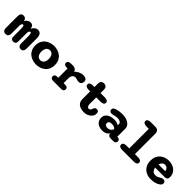

<svg xmlns="http://www.w3.org/2000/svg" viewBox="333 -2209 3666 3666"><g transform="rotate(45 2166.5 -376.0)"><path d="M314 9.5Q284.5 9.5 266 -8Q247.5 -25.5 247.5 -70V-269Q247.5 -305.5 243.8 -324Q240 -342.5 233.2 -349Q226.5 -355.5 217.5 -355.5Q207.5 -355.5 199.5 -348Q191.5 -340.5 186.8 -322.8Q182 -305 182 -274V-82Q182 9.5 106 9.5Q30 9.5 30 -82V-393Q30 -485 106 -485Q138 -485 156.8 -466.8Q175.5 -448.5 180.5 -415V-412Q196.5 -443.5 224.8 -465Q253 -486.5 289 -486.5Q330 -486.5 350 -465.8Q370 -445 376 -401.5Q394.5 -438 423.5 -462.2Q452.5 -486.5 490 -486.5Q541.5 -486.5 565.2 -453.2Q589 -420 589 -348.5V-82Q589 9.5 517.5 9.5Q446 9.5 446 -82V-269Q446 -305.5 442.2 -324Q438.5 -342.5 431.8 -349Q425 -355.5 415.5 -355.5Q406 -355.5 398 -347.2Q390 -339 385.2 -320.8Q380.5 -302.5 380.5 -271.5V-70Q380.5 -25.5 362.2 -8Q344 9.5 314 9.5Z M929.5 10.5Q883 10.5 836 -3.5Q789 -17.5 750 -47.5Q711 -77.5 687.2 -125Q663.5 -172.5 663.5 -239Q663.5 -305.5 687.2 -352.8Q711 -400 750 -429.8Q789 -459.5 836 -473.5Q883 -487.5 929.5 -487.5Q975.5 -487.5 1022.2 -473.5Q1069 -459.5 1108 -429.8Q1147 -400 1170.5 -352.8Q1194 -305.5 1194 -239Q1194 -172.5 1170.5 -125Q1147 -77.5 1108 -47.5Q1069 -17.5 1022.2 -3.5Q975.5 10.5 929.5 10.5ZM929.5 -105.5Q950 -105.5 967.8 -113.5Q985.5 -121.5 999.5 -137.8Q1013.5 -154 1021.2 -179.2Q1029 -204.5 1029 -239Q1029 -273.5 1021.2 -298.5Q1013.5 -323.5 999.5 -340Q985.5 -356.5 967.8 -364.2Q950 -372 929.5 -372Q909 -372 890.5 -364.2Q872 -356.5 858.2 -340Q844.5 -323.5 836.5 -298.5Q828.5 -273.5 828.5 -239Q828.5 -204.5 836.5 -179.2Q844.5 -154 858.2 -137.8Q872 -121.5 890.5 -113.5Q909 -105.5 929.5 -105.5Z M1554.5 -112H1600Q1637 -112 1652.8 -96.2Q1668.5 -80.5 1668.5 -56Q1668.5 -32 1652.2 -16Q1636 0 1600 0H1386.5Q1348 0 1331 -16Q1314 -32 1314 -56Q1314 -80.5 1329.5 -96.2Q1345 -112 1375.5 -112H1410.5V-364H1376.5Q1344.5 -364 1327.5 -379.2Q1310.5 -394.5 1310.5 -420Q1310.5 -447 1334 -461.5Q1357.5 -476 1402 -476H1447Q1476.5 -476 1501 -462Q1525.5 -448 1539 -423.5L1542.5 -407Q1575.5 -443 1621.8 -465.2Q1668 -487.5 1716.5 -487.5Q1755 -487.5 1784.8 -470.8Q1814.5 -454 1814.5 -412.5Q1814.5 -373.5 1794 -352.5Q1773.5 -331.5 1739 -331.5Q1718 -331.5 1704 -334.8Q1690 -338 1677 -343Q1667 -346.5 1656.8 -348.5Q1646.5 -350.5 1635.5 -350.5Q1612 -350.5 1593.8 -337Q1575.5 -323.5 1565 -301.2Q1554.5 -279 1554.5 -252Z M1982.5 -360Q1894.5 -360 1894.5 -418Q1894.5 -476 1982.5 -476H2024.5V-563Q2024.5 -655 2106 -655Q2188 -655 2188 -563V-476H2304.5Q2393 -476 2393 -418Q2393 -360 2304.5 -360H2188V-190Q2188 -161 2194.5 -142Q2201 -123 2212.8 -113.8Q2224.5 -104.5 2240 -104.5Q2264.5 -104.5 2278 -124Q2291.5 -143.5 2296 -165Q2302.5 -183 2315.5 -196.8Q2328.5 -210.5 2355.5 -210.5Q2380 -210.5 2396.2 -196.2Q2412.5 -182 2412.5 -145.5Q2412.5 -99.5 2384.8 -64.5Q2357 -29.5 2313 -10Q2269 9.5 2220 9.5Q2169.5 9.5 2124.8 -6Q2080 -21.5 2052.2 -57Q2024.5 -92.5 2024.5 -152.5V-360Z M2944 1Q2904 1 2884 -15.2Q2864 -31.5 2862.5 -59L2862 -66Q2855 -50 2836.2 -32.8Q2817.5 -15.5 2787.2 -3.5Q2757 8.5 2714 8.5Q2661 8.5 2619 -10.2Q2577 -29 2552.8 -64.8Q2528.5 -100.5 2528.5 -151.5Q2528.5 -205 2557.8 -239Q2587 -273 2634 -289.5Q2681 -306 2734.5 -306Q2766.5 -306 2791.5 -300Q2816.5 -294 2832.8 -285.8Q2849 -277.5 2854.5 -272V-310Q2854.5 -323 2847 -334Q2839.5 -345 2826.2 -353.2Q2813 -361.5 2795.5 -366Q2778 -370.5 2758 -370.5Q2729 -370.5 2703.8 -365.8Q2678.5 -361 2658.5 -354.5Q2647.5 -351 2637.2 -349.2Q2627 -347.5 2615 -347.5Q2587 -347.5 2570.2 -360.8Q2553.5 -374 2553.5 -402.5Q2553.5 -428.5 2570.8 -442.2Q2588 -456 2611 -464Q2636.5 -473.5 2679.8 -480.5Q2723 -487.5 2774 -487.5Q2819.5 -487.5 2861 -477Q2902.5 -466.5 2934.5 -446.2Q2966.5 -426 2985 -396.2Q3003.5 -366.5 3003.5 -328V-112H3016Q3045 -112 3060 -97.2Q3075 -82.5 3075 -56.5Q3075 -30 3056.5 -14.5Q3038 1 2993.5 1ZM2854.5 -180Q2849.5 -187.5 2835 -195.5Q2820.5 -203.5 2801.2 -208.8Q2782 -214 2761.5 -214Q2726 -214 2702.2 -201Q2678.5 -188 2678.5 -156Q2678.5 -134.5 2688.5 -121.5Q2698.5 -108.5 2715.8 -102.8Q2733 -97 2754.5 -97Q2780 -97 2800.8 -107.8Q2821.5 -118.5 2835.5 -132.8Q2849.5 -147 2854.5 -158Z M3244 0Q3202 0 3181 -15Q3160 -30 3160 -58Q3160 -86 3181 -101.2Q3202 -116.5 3244 -116.5H3322.5V-645.5H3261.5Q3217 -645.5 3193.5 -660.8Q3170 -676 3170 -703.5Q3170 -732 3193.5 -747Q3217 -762 3261.5 -762H3383.5Q3428.5 -762 3452.2 -738.2Q3476 -714.5 3476 -670V-116.5H3565Q3607 -116.5 3628 -101.2Q3649 -86 3649 -58Q3649 -30 3628 -15Q3607 0 3565 0Z M4022.5 10.5Q3955.5 10.5 3898.5 -18.2Q3841.5 -47 3807.2 -102.8Q3773 -158.5 3773 -239Q3773 -299.5 3792.5 -345.8Q3812 -392 3846.5 -423.5Q3881 -455 3926.5 -471.2Q3972 -487.5 4024 -487.5Q4093.5 -487.5 4147 -461.2Q4200.5 -435 4231 -388.2Q4261.5 -341.5 4261.5 -280.5Q4261.5 -240.5 4242.8 -224Q4224 -207.5 4183 -207.5H3931.5Q3936 -175 3949.8 -152.5Q3963.5 -130 3985.5 -118Q4007.5 -106 4034.5 -106Q4070 -106 4091.5 -115.5Q4113 -125 4130.5 -137Q4147.5 -147.5 4164.5 -154.8Q4181.5 -162 4201 -162Q4226 -162 4242.5 -148Q4259 -134 4259 -107Q4259 -82 4246 -66.8Q4233 -51.5 4213.5 -38Q4183.5 -16 4134 -2.8Q4084.5 10.5 4022.5 10.5ZM3935.5 -295H4117Q4111.5 -333.5 4088.8 -356.8Q4066 -380 4027.5 -380Q4006 -380 3987.5 -370.2Q3969 -360.5 3955.8 -341.8Q3942.5 -323 3935.5 -295Z"/></g></svg>

Font: Sono ExtraLight Monospace
Style: Bold
Weight: 700
Version: Version 2.112